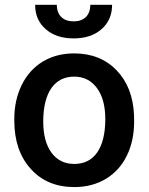

<svg xmlns="http://www.w3.org/2000/svg" viewBox="-20 -757 609 787"><path d="M350.1 -737.3C350.1 -694.3 324.7 -669.4 281.7 -669.4C238.8 -669.4 212.9 -694.3 212.9 -737.3H124C124 -696.3 138.2 -663.1 167 -637.7C195.8 -612.3 233.9 -599.6 281.7 -599.6C329.6 -599.6 367.7 -612.3 396.5 -637.7C425.3 -663.1 439.5 -696.3 439.5 -737.3ZM38.6 -263.2C38.6 -180.7 61 -114.3 106 -64.9C150.4 -15.1 210 9.8 284.7 9.8C333.5 9.8 376.5 -1.5 414.1 -23.9C451.2 -46.4 480 -78.1 500 -119.1C520 -160.2 529.8 -206.5 529.8 -258.8L529.3 -286.6C525.9 -362.3 502 -423.3 457.5 -469.2C413.1 -515.1 355 -538.1 283.7 -538.1C235.4 -538.1 192.9 -526.9 155.8 -504.9C118.7 -482.4 89.8 -450.7 69.3 -409.2C48.8 -367.7 38.6 -320.8 38.6 -269ZM157.2 -258.8C157.2 -381.3 206.1 -442.9 283.7 -442.9C323.2 -442.9 354.5 -427.2 377.4 -396C400.4 -364.7 411.6 -322.3 411.6 -269C411.6 -148.4 364.7 -85 284.7 -85C244.6 -85 213.4 -100.6 190.9 -131.3C168.5 -162.1 157.2 -204.6 157.2 -258.8Z"/></svg>

Font: Roboto Medium
Style: Regular
Weight: 500
Designer: Google
Version: Version 2.137; 2017